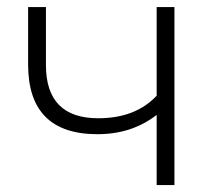

<svg xmlns="http://www.w3.org/2000/svg" viewBox="-20 -533 596 553"><path d="M482.4 -512.7V0H431.2V-202.1Q359.9 -146.5 260.7 -146.5Q61 -146.5 61 -347.2V-512.7H112.3V-345.7Q112.3 -192.4 263.2 -192.4Q370.1 -192.4 431.2 -257.3V-512.7Z"/></svg>

Font: Sansation Light
Style: Light
Weight: 300
Designer: Bernd Montag
Version: Version 1.301